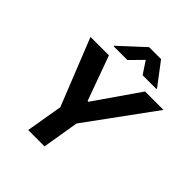

<svg xmlns="http://www.w3.org/2000/svg" viewBox="-254 -1112 1271 1271"><g transform="rotate(45 381.5 -477.0)"><path d="M502.7 -792 445.7 -878.7 360.5 -792H231.2L232.2 -797.3L401.8 -953.9H513.7L632.6 -797.3L631.6 -792ZM79.5 -727.5H252L365.8 -414.1H373.4L590.4 -727.5H762.9L419.5 -257L376.8 0H223.8L267.2 -257Z"/></g></svg>

Font: Inter Tight
Style: Italic
Weight: 400
Italic angle: -9.39999°
Designer: Rasmus Andersson
Foundry: rsms
Version: Version 3.002